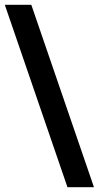

<svg xmlns="http://www.w3.org/2000/svg" viewBox="-23 -762 418 797"><path d="M257 15H367L107 -742H-3Z"/></svg>

Font: 18Franklin
Style: Bold
Weight: 700
Designer: Pablo Impallari, Rodrigo Fuenzalida (Modified by Dan O. Williams)
Version: Version 0.025;PS 000.025;hotconv 1.0.88;makeotf.lib2.5.64775